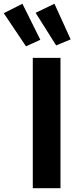

<svg xmlns="http://www.w3.org/2000/svg" viewBox="-101 -999 415 1019"><path d="M18 -979 113 -788 37 -753 -81 -929ZM188 -979 274 -790 197 -758 88 -931ZM220 -692V0H73V-692Z"/></svg>

Font: Fira Sans SemiBold
Style: Regular
Weight: 600
Designer: bBox Type GmbH & Carrois Corporate GbR & Edenspiekermann AG
Foundry: bBox Type GmbH & Carrois Corporate GbR & Edenspiekermann AG
Version: Version 4.301;PS 004.301;hotconv 1.0.88;makeotf.lib2.5.64775